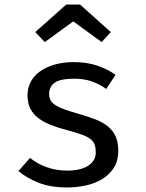

<svg xmlns="http://www.w3.org/2000/svg" viewBox="-20 -812 640 844"><path d="M275 -62Q334 -62 367.5 -83.5Q401 -105 401 -142Q401 -161 396.5 -175Q392 -189 378.5 -200Q365 -211 340.5 -220Q316 -229 275 -240Q236 -250 204 -262.5Q172 -275 149 -292.5Q126 -310 113.5 -334Q101 -358 101 -393Q101 -426 115.5 -453Q130 -480 157 -499Q184 -518 221.5 -528.5Q259 -539 305 -539Q362 -539 407.5 -523.5Q453 -508 488 -483L447 -421Q418 -442 384 -454Q350 -466 307 -466Q245 -466 220.5 -448.5Q196 -431 196 -399Q196 -382 202.5 -370.5Q209 -359 225 -349Q241 -339 266.5 -330Q292 -321 331 -310Q369 -299 400 -287Q431 -275 453.5 -257Q476 -239 488 -213Q500 -187 500 -149Q500 -106 481 -75.5Q462 -45 430.5 -25.5Q399 -6 358.5 3Q318 12 275 12Q202 12 149 -9Q96 -30 61 -60L112 -118Q143 -92 185.5 -77Q228 -62 275 -62ZM177 -627 135 -671 271 -792H332L467 -671L427 -627L302 -718Z"/></svg>

Font: Wlorlttqgufhjawjgtejqphaquk
Style: Regular
Weight: 400
Monospace: yes
Designer: Carrois Corporate & Edenspiekermann
Foundry: Carrois Corporate GbR & Edenspiekermann AG
Version: Version 2.001